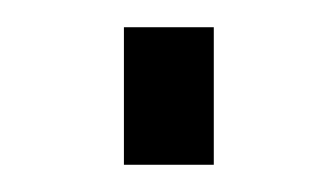

<svg xmlns="http://www.w3.org/2000/svg" viewBox="-20 -365 247 141"><path d="M137 -244V-345H71V-244Z"/></svg>

Font: RazerF5 Light
Style: Regular
Weight: 300
Foundry: Razer Inc.
Version: Version 2